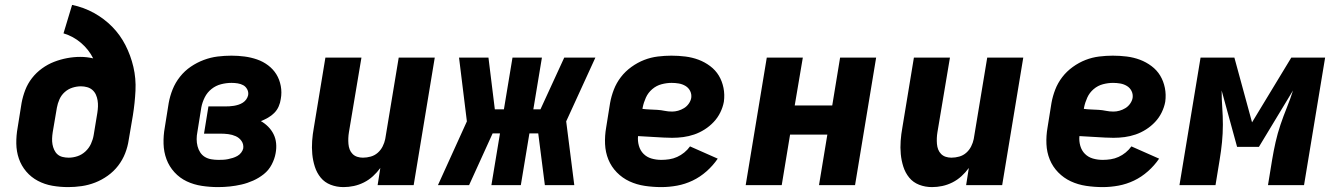

<svg xmlns="http://www.w3.org/2000/svg" viewBox="-20 -755 5440 783"><path d="M258 8Q225 8 193.5 2.5Q162 -3 134.5 -17.5Q107 -32 87 -55.5Q67 -79 57 -108Q47 -137 46.5 -169.5Q46 -202 52 -235L68 -335Q73 -362 83 -388Q93 -414 110.5 -436.5Q128 -459 151.5 -476Q175 -493 201 -503Q227 -513 254 -518Q281 -523 307 -523Q321 -523 334 -521.5Q347 -520 360 -517Q342 -553 310.5 -580Q279 -607 239 -619L274 -735Q322 -725 363.5 -702Q405 -679 437.5 -646Q470 -613 491.5 -571Q513 -529 524 -482Q535 -435 532.5 -385Q530 -335 522 -285L505 -185Q501 -157 490.5 -130Q480 -103 462 -79.5Q444 -56 419.5 -38.5Q395 -21 368 -10.5Q341 0 313 4Q285 8 258 8ZM260 -112Q278 -112 296 -118Q314 -124 328.5 -137.5Q343 -151 351 -168.5Q359 -186 362 -204L377 -295Q379 -308 379.5 -320.5Q380 -333 378 -345.5Q376 -358 371 -369Q366 -380 357 -388Q348 -396 335.5 -399.5Q323 -403 310 -403Q293 -403 275.5 -397.5Q258 -392 244 -379.5Q230 -367 222.5 -350Q215 -333 212 -316L195 -216Q193 -203 192.5 -190.5Q192 -178 194 -166.5Q196 -155 201 -144Q206 -133 214.5 -125.5Q223 -118 235 -115Q247 -112 260 -112Z M869 8Q836 8 803 3Q770 -2 741.5 -15.5Q713 -29 691.5 -52.5Q670 -76 659 -105.5Q648 -135 647 -168.5Q646 -202 652 -235L668 -335Q673 -363 684 -390.5Q695 -418 714 -442Q733 -466 758 -483Q783 -500 811 -510.5Q839 -521 867.5 -524.5Q896 -528 924 -528Q951 -528 977.5 -524.5Q1004 -521 1028.5 -512.5Q1053 -504 1073.5 -488.5Q1094 -473 1107 -452Q1120 -431 1125 -404.5Q1130 -378 1125 -351Q1123 -336 1116.5 -321Q1110 -306 1098.5 -294.5Q1087 -283 1073 -275Q1059 -267 1044 -261Q1060 -252 1073.5 -238.5Q1087 -225 1095.5 -208Q1104 -191 1106 -171Q1108 -151 1104 -130Q1100 -107 1088 -84Q1076 -61 1056 -45Q1036 -29 1012.5 -18.5Q989 -8 965 -2.5Q941 3 917 5.5Q893 8 869 8ZM871 -103Q881 -103 890.5 -103.5Q900 -104 910 -106Q920 -108 929.5 -111Q939 -114 948 -119Q957 -124 963.5 -132.5Q970 -141 972 -150Q974 -167 965 -180Q956 -193 941.5 -199.5Q927 -206 911 -208Q895 -210 878 -210H812L830 -321H897Q906 -321 915.5 -321.5Q925 -322 934 -323.5Q943 -325 952.5 -328Q962 -331 970.5 -336.5Q979 -342 984.5 -350Q990 -358 992 -367Q994 -380 988 -391Q982 -402 972 -407.5Q962 -413 949.5 -415Q937 -417 924 -417Q903 -417 881.5 -411.5Q860 -406 842.5 -392Q825 -378 815 -358Q805 -338 801 -317L785 -217Q782 -202 782 -187.5Q782 -173 785.5 -159Q789 -145 796.5 -133.5Q804 -122 815.5 -115Q827 -108 841.5 -105.5Q856 -103 871 -103Z M1381 8Q1353 8 1328.5 -1.5Q1304 -11 1288 -30.5Q1272 -50 1264 -75Q1256 -100 1253.5 -126.5Q1251 -153 1253 -180.5Q1255 -208 1260 -235L1307 -520H1454L1403 -216Q1401 -204 1400.5 -192Q1400 -180 1401 -168Q1402 -156 1406 -145.5Q1410 -135 1418 -127Q1426 -119 1437 -115.5Q1448 -112 1460 -112Q1476 -112 1492 -116.5Q1508 -121 1520.5 -132Q1533 -143 1540.5 -158Q1548 -173 1551 -188L1606 -520H1753L1667 0H1520L1531 -70Q1518 -52 1501 -36.5Q1484 -21 1464 -11Q1444 -1 1423 3.5Q1402 8 1381 8Z M1766 0 1884 -260 1852 -520H1972L1998 -309H2035L2070 -520H2190L2155 -309H2184L2281 -520H2408L2289 -260L2322 0H2202L2175 -211H2139L2104 0H1984L2019 -211H1989L1893 0Z M2677 8Q2643 8 2609.5 3Q2576 -2 2547 -15.5Q2518 -29 2495.5 -52Q2473 -75 2461 -104.5Q2449 -134 2447.5 -167.5Q2446 -201 2452 -235L2468 -335Q2473 -363 2483.5 -390Q2494 -417 2512 -440.5Q2530 -464 2555 -482Q2580 -500 2607 -510.5Q2634 -521 2662.5 -524.5Q2691 -528 2718 -528Q2747 -528 2775 -524.5Q2803 -521 2828.5 -511.5Q2854 -502 2876 -485.5Q2898 -469 2911.5 -446.5Q2925 -424 2930.5 -396.5Q2936 -369 2932 -340Q2928 -318 2917.5 -296.5Q2907 -275 2890.5 -257.5Q2874 -240 2853.5 -227Q2833 -214 2811 -206.5Q2789 -199 2766.5 -196Q2744 -193 2721 -193Q2704 -193 2686.5 -194Q2669 -195 2651.5 -196Q2634 -197 2617 -198Q2600 -199 2582 -200Q2580 -180 2585.5 -160.5Q2591 -141 2604.5 -127.5Q2618 -114 2637 -108.5Q2656 -103 2677 -103Q2693 -103 2709.5 -105.5Q2726 -108 2741.5 -115Q2757 -122 2770.5 -133Q2784 -144 2794 -158L2907 -108Q2888 -80 2861.5 -56.5Q2835 -33 2804.5 -18.5Q2774 -4 2741.5 2Q2709 8 2677 8ZM2721 -300Q2733 -300 2745.5 -303.5Q2758 -307 2769.5 -314Q2781 -321 2789 -332.5Q2797 -344 2799 -356Q2801 -371 2794.5 -384Q2788 -397 2775.5 -404.5Q2763 -412 2748.5 -414.5Q2734 -417 2719 -417Q2699 -417 2678 -411.5Q2657 -406 2640 -391.5Q2623 -377 2614 -357Q2605 -337 2601 -317L2600 -311Q2615 -309 2630.5 -308.5Q2646 -308 2661 -307Q2676 -306 2690.5 -303Q2705 -300 2721 -300Z M3021 0 3107 -520H3254L3221 -325H3374L3406 -520H3553L3467 0H3320L3354 -206H3202L3168 0Z M3781 8Q3753 8 3728.5 -1.5Q3704 -11 3688 -30.5Q3672 -50 3664 -75Q3656 -100 3653.5 -126.5Q3651 -153 3653 -180.5Q3655 -208 3660 -235L3707 -520H3854L3803 -216Q3801 -204 3800.5 -192Q3800 -180 3801 -168Q3802 -156 3806 -145.5Q3810 -135 3818 -127Q3826 -119 3837 -115.5Q3848 -112 3860 -112Q3876 -112 3892 -116.5Q3908 -121 3920.5 -132Q3933 -143 3940.5 -158Q3948 -173 3951 -188L4006 -520H4153L4067 0H3920L3931 -70Q3918 -52 3901 -36.5Q3884 -21 3864 -11Q3844 -1 3823 3.5Q3802 8 3781 8Z M4477 8Q4443 8 4409.5 3Q4376 -2 4347 -15.5Q4318 -29 4295.5 -52Q4273 -75 4261 -104.5Q4249 -134 4247.5 -167.5Q4246 -201 4252 -235L4268 -335Q4273 -363 4283.5 -390Q4294 -417 4312 -440.5Q4330 -464 4355 -482Q4380 -500 4407 -510.5Q4434 -521 4462.5 -524.5Q4491 -528 4518 -528Q4547 -528 4575 -524.5Q4603 -521 4628.5 -511.5Q4654 -502 4676 -485.5Q4698 -469 4711.5 -446.5Q4725 -424 4730.5 -396.5Q4736 -369 4732 -340Q4728 -318 4717.5 -296.5Q4707 -275 4690.5 -257.5Q4674 -240 4653.5 -227Q4633 -214 4611 -206.5Q4589 -199 4566.5 -196Q4544 -193 4521 -193Q4504 -193 4486.5 -194Q4469 -195 4451.5 -196Q4434 -197 4417 -198Q4400 -199 4382 -200Q4380 -180 4385.5 -160.5Q4391 -141 4404.5 -127.5Q4418 -114 4437 -108.5Q4456 -103 4477 -103Q4493 -103 4509.5 -105.5Q4526 -108 4541.5 -115Q4557 -122 4570.5 -133Q4584 -144 4594 -158L4707 -108Q4688 -80 4661.5 -56.5Q4635 -33 4604.5 -18.5Q4574 -4 4541.5 2Q4509 8 4477 8ZM4521 -300Q4533 -300 4545.5 -303.5Q4558 -307 4569.5 -314Q4581 -321 4589 -332.5Q4597 -344 4599 -356Q4601 -371 4594.5 -384Q4588 -397 4575.5 -404.5Q4563 -412 4548.5 -414.5Q4534 -417 4519 -417Q4499 -417 4478 -411.5Q4457 -406 4440 -391.5Q4423 -377 4414 -357Q4405 -337 4401 -317L4400 -311Q4415 -309 4430.5 -308.5Q4446 -308 4461 -307Q4476 -306 4490.5 -303Q4505 -300 4521 -300Z M4790 0 4876 -520H5014L5086 -256L5246 -520H5384L5298 0H5151L5168 -104Q5174 -140 5182 -175.5Q5190 -211 5202 -246.5Q5214 -282 5228 -316.5Q5242 -351 5253 -386L5114 -156H5025L4962 -386Q4962 -351 4964.5 -316.5Q4967 -282 4967 -246.5Q4967 -211 4963.5 -175.5Q4960 -140 4954 -104L4937 0Z"/></svg>

Font: Iosevka SS04 Heavy Extended
Style: Italic
Weight: 900
Width: 7
Italic angle: -9°
Monospace: yes
Designer: Belleve Invis
Foundry: Belleve Invis
Version: Version 19.0.0; ttfautohint (v1.8.4)